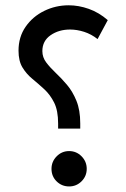

<svg xmlns="http://www.w3.org/2000/svg" viewBox="-20 -688 466 708"><path d="M48.3 -501Q48.3 -551.8 74.5 -589.4Q100.6 -627 142.8 -647.7Q185.1 -668.5 233.4 -668.5Q270 -668.5 307.4 -655.3Q344.7 -642.1 377.4 -613.8L339.8 -543.9Q316.9 -562 290.3 -570.6Q263.7 -579.1 238.3 -579.1Q196.8 -579.1 166.5 -558.1Q136.2 -537.1 136.2 -499.5Q136.2 -476.6 150.4 -457.8Q164.6 -439 185.3 -419.4Q206.1 -399.9 226.8 -375.5Q247.6 -351.1 261.7 -316.7Q275.9 -282.2 275.9 -232.9V-213.9H194.3V-232.9Q194.3 -280.3 179.7 -309.6Q165 -338.9 143.3 -358.9Q121.6 -378.9 99.6 -397Q77.6 -415 63 -439Q48.3 -462.9 48.3 -501ZM169.9 -65.4Q169.9 -92.3 189 -111.6Q208 -130.9 234.9 -130.9Q261.7 -130.9 280.8 -111.6Q299.8 -92.3 299.8 -65.4Q299.8 -38.6 280.8 -19.5Q261.7 -0.5 234.9 -0.5Q208 -0.5 189 -19Q169.9 -37.6 169.9 -65.4Z"/></svg>

Font: Vazirmatn UI NL
Style: Regular
Weight: 400
Designer: Saber Rastikerdar
Foundry: Saber Rastikerdar
Version: Version 33.003